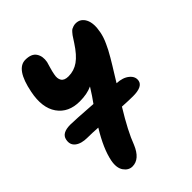

<svg xmlns="http://www.w3.org/2000/svg" viewBox="-229 -595 1010 1010"><g transform="rotate(-45 276.0 -90.0)"><path d="M149.9 308.1Q121.1 308.1 102.3 281Q83.5 253.9 92.8 206.1Q107.4 133.3 167 36.1Q120.6 33.2 89.8 33.2Q44.4 33.2 20 14.2Q-4.4 -4.9 2.9 -39.1Q10.7 -79.1 74.2 -79.1Q103.5 -79.1 236.8 -69.8Q260.3 -101.6 289.1 -147.9Q251 -129.9 195.8 -129.9Q112.3 -129.9 71.3 -188.2Q30.3 -246.6 50.8 -347.2Q78.6 -487.8 147.9 -487.8Q193.4 -487.8 210.4 -461.7Q227.5 -435.5 220.2 -397.9Q219.2 -394 211.7 -368.7Q204.1 -343.3 201.2 -326.2Q195.3 -298.8 205.8 -282Q216.3 -265.1 247.1 -265.1Q288.6 -265.1 322.5 -289.1Q356.4 -313 392.1 -368.2Q395 -372.6 403.8 -386.2Q412.6 -399.9 415.3 -403.6Q418 -407.2 425.5 -416Q433.1 -424.8 438.2 -427.5Q443.4 -430.2 451.9 -433.1Q460.4 -436 470.2 -436Q505.9 -436 523.2 -402.6Q540.5 -369.1 528.8 -310.1Q525.9 -295.4 521 -280.3Q516.1 -265.1 507.6 -246.8Q499 -228.5 492.4 -215.3Q485.8 -202.1 471.9 -178.7Q458 -155.3 450.9 -143.6Q443.8 -131.8 425.5 -102.5Q407.2 -73.2 399.9 -61Q444.8 -59.1 470.7 -37.6Q496.6 -16.1 491.2 12.2Q483.9 48.8 413.1 48.8Q382.8 48.8 333 45.9Q262.7 160.2 235.8 232.9Q204.6 308.1 149.9 308.1Z"/></g></svg>

Font: Shantell Sans Irregular Bouncy
Style: Bold Italic
Weight: 700
Italic angle: -11.31°
Designer: Stephen Nixon, Anya Danilova, Shantell Martin
Foundry: Arrow Type
Version: Version 1.006;[9816181b4]